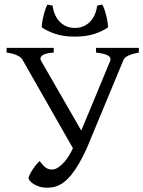

<svg xmlns="http://www.w3.org/2000/svg" viewBox="-20 -831 645 865"><path d="M605.5 -594.2Q572.3 -587.9 555.7 -579.3Q539.1 -570.8 534.7 -557.1L370.6 -162.1Q352.1 -121.6 335 -92.8Q317.9 -64 302 -44.2Q286.1 -24.4 271.5 -12.9Q256.8 -1.5 243.2 4.6Q229.5 10.7 216.6 12.7Q203.6 14.6 190.9 14.6Q171.9 14.6 156.5 9.5Q141.1 4.4 130.6 -2.4Q120.1 -9.3 114.3 -16.8Q108.4 -24.4 108.4 -28.8Q108.4 -31.7 112.1 -40.3Q115.7 -48.8 122.6 -60.1Q129.4 -71.3 138.4 -83.3Q147.5 -95.2 158.7 -105.5Q167 -93.8 174.3 -86.2Q181.6 -78.6 188.2 -74.5Q194.8 -70.3 200.9 -68.8Q207 -67.4 213.9 -67.4Q228.5 -67.4 242.7 -76.9Q256.8 -86.4 269.3 -100.6Q281.7 -114.7 291.7 -131.6Q301.8 -148.4 308.6 -163.1L84 -557.1Q79.6 -569.8 60.1 -580.1Q40.5 -590.3 9.8 -594.2V-615.2H222.2V-594.2Q184.1 -591.8 170.7 -581.5Q157.2 -571.3 165 -557.1L346.2 -242.7L476.6 -557.1Q481.9 -571.3 467.3 -580.3Q452.6 -589.4 412.6 -594.2V-615.2H605.5ZM317.4 -666Q266.1 -666 229.7 -678.2Q193.4 -690.4 168.5 -707.5Q167.5 -713.4 169.7 -728Q171.9 -742.7 175.8 -758.8Q179.7 -774.9 184.6 -789.6Q189.5 -804.2 194.3 -810.5L217.3 -805.2Q219.2 -786.1 226.6 -768.1Q233.9 -750 246.3 -736.1Q258.8 -722.2 276.6 -713.6Q294.4 -705.1 317.4 -705.1Q340.3 -705.1 358.2 -713.6Q376 -722.2 388.4 -736.1Q400.9 -750 408.2 -768.1Q415.5 -786.1 417.5 -805.2L440.4 -810.5Q445.3 -804.2 450.2 -789.6Q455.1 -774.9 459 -758.8Q462.9 -742.7 465.1 -728Q467.3 -713.4 466.3 -707.5Q441.9 -690.4 405.3 -678.2Q368.7 -666 317.4 -666Z"/></svg>

Font: Noto Serif Devanagari
Style: Regular
Weight: 400
Designer: Monotype Design Team
Foundry: Monotype Imaging Inc.
Version: Version 1.01